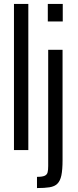

<svg xmlns="http://www.w3.org/2000/svg" viewBox="-20 -763 394 976"><path d="M51 0V-743H124V0ZM223 -654V-743H299V-654ZM168 193V136Q195 136 207 130.5Q219 125 222 113Q225 101 225 81V-510H298V51Q298 100 292 128.5Q286 157 271.5 171Q257 185 232 189Q207 193 168 193Z"/></svg>

Font: Saira ExtraCondensed Medium
Style: Regular
Weight: 500
Width: 2
Designer: Hector Gatti with collaboration of the Omnibus-Type team
Foundry: Omnibus-Type
Version: Version 1.101